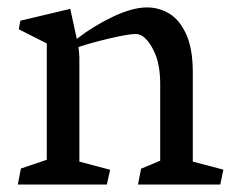

<svg xmlns="http://www.w3.org/2000/svg" viewBox="-20 -495 626 515"><path d="M30.3 -416.5 34.7 -439.5 168.5 -471.2 186 -390.6Q229.5 -424.8 282.5 -450Q335.4 -475.1 374.5 -475.1Q406.2 -475.1 433.8 -458.7Q461.4 -442.4 479.2 -403.6Q497.1 -364.7 497.1 -301.8V-61.5L579.1 -40L570.8 0H350.1L358.4 -42.5L409.7 -64V-268.6Q409.7 -318.8 396 -351.1Q382.3 -383.3 363.3 -397.5Q353.5 -403.8 344.2 -403.8Q324.7 -403.8 274.7 -392.1Q224.6 -380.4 190.4 -368.7Q190.9 -365.7 191.9 -356.2Q192.9 -346.7 192.9 -340.8V-61.5L275.4 -39.6L266.6 0H27.8L36.1 -43L105.5 -66.4V-378.4Z"/></svg>

Font: Vesper Libre
Style: Regular
Weight: 400
Designer: Robert Keller & Kimya Gandhi
Foundry: Mota Italic
Version: Version 1.058